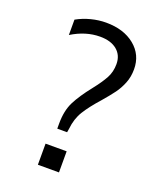

<svg xmlns="http://www.w3.org/2000/svg" viewBox="-135 -800 718 881"><g transform="rotate(20 223.5 -360.0)"><path d="M230 -720Q316 -720 369.5 -676.5Q423 -633 423 -562Q423 -525 410.5 -494Q398 -463 380 -438.5Q362 -414 331 -378Q288 -330 264.5 -292Q241 -254 236 -204L233 -186H185V-211Q185 -274 207 -317.5Q229 -361 272 -415Q306 -458 322.5 -488.5Q339 -519 339 -557Q339 -600 309 -625Q279 -650 226 -650Q156 -650 88 -608V-683Q120 -701 157 -710.5Q194 -720 230 -720ZM158 0V-103H261V0Z"/></g></svg>

Font: Muli-Regular
Style: Regular
Weight: 400
Version: Version 2.000